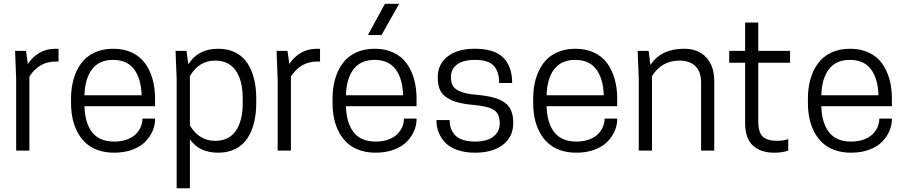

<svg xmlns="http://www.w3.org/2000/svg" viewBox="-20 -800 4807 1020"><path d="M275.9 -541Q278.8 -541 282.5 -540.8Q286.1 -540.5 288.3 -540.3Q290.5 -540 291 -540V-473.1H276.9Q186.5 -473.1 136.2 -393.1V0H65.9V-379.9L60.1 -529.8H118.2L127.9 -460Q150.9 -496.1 188.5 -518.6Q226.1 -541 275.9 -541Z M803.7 -235.8H428.7Q431.2 -146 470 -96.9Q508.8 -47.9 586.4 -47.9Q624.5 -47.9 654.3 -58.8Q684.1 -69.8 701.7 -87.6Q719.2 -105.5 728 -126.5Q736.8 -147.5 736.8 -169.9H803.7V-166Q803.7 -134.3 790.3 -103.5Q776.9 -72.8 751.2 -46.6Q725.6 -20.5 682.9 -4.6Q640.1 11.2 586.4 11.2Q539.6 11.2 501.2 -2.2Q462.9 -15.6 436.5 -39.6Q410.2 -63.5 392.1 -97.2Q374 -130.9 365.7 -169.9Q357.4 -209 357.4 -253.9V-275.9Q357.4 -332 370.8 -379.4Q384.3 -426.8 411.1 -463.4Q438 -500 481.4 -520.5Q524.9 -541 581.5 -541Q638.2 -541 681.4 -520.5Q724.6 -500 751 -463.4Q777.3 -426.8 790.5 -379.4Q803.7 -332 803.7 -275.9ZM580.6 -481.9Q507.3 -481.9 469.2 -432.4Q431.2 -382.8 428.7 -293.9H732.4Q729.5 -383.3 691.9 -432.6Q654.3 -481.9 580.6 -481.9Z M1138.7 11.2Q1038.1 11.2 988.8 -60.1V200.2H918.5V-379.9L912.6 -529.8H970.7L980.5 -458Q1031.7 -541 1138.7 -541Q1191.4 -541 1231.2 -520.8Q1271 -500.5 1294.7 -463.9Q1318.4 -427.2 1329.8 -380.4Q1341.3 -333.5 1341.3 -276.9V-252.9Q1341.3 -196.3 1329.8 -149.4Q1318.4 -102.5 1294.7 -65.9Q1271 -29.3 1231.2 -9Q1191.4 11.2 1138.7 11.2ZM988.8 -396V-133.8Q1037.6 -51.8 1122.6 -51.8Q1195.8 -51.8 1232.7 -105Q1269.5 -158.2 1269.5 -252.9V-276.9Q1269.5 -371.6 1232.7 -424.8Q1195.8 -478 1122.6 -478Q1037.6 -478 988.8 -396Z M1665 -541Q1668 -541 1671.6 -540.8Q1675.3 -540.5 1677.5 -540.3Q1679.7 -540 1680.2 -540V-473.1H1666Q1575.7 -473.1 1525.4 -393.1V0H1455.1V-379.9L1449.2 -529.8H1507.3L1517.1 -460Q1540 -496.1 1577.6 -518.6Q1615.2 -541 1665 -541Z M2192.9 -235.8H1817.9Q1820.3 -146 1859.1 -96.9Q1897.9 -47.9 1975.6 -47.9Q2013.7 -47.9 2043.5 -58.8Q2073.2 -69.8 2090.8 -87.6Q2108.4 -105.5 2117.2 -126.5Q2126 -147.5 2126 -169.9H2192.9V-166Q2192.9 -134.3 2179.4 -103.5Q2166 -72.8 2140.4 -46.6Q2114.7 -20.5 2072 -4.6Q2029.3 11.2 1975.6 11.2Q1928.7 11.2 1890.4 -2.2Q1852.1 -15.6 1825.7 -39.6Q1799.3 -63.5 1781.2 -97.2Q1763.2 -130.9 1754.9 -169.9Q1746.6 -209 1746.6 -253.9V-275.9Q1746.6 -332 1760 -379.4Q1773.4 -426.8 1800.3 -463.4Q1827.1 -500 1870.6 -520.5Q1914.1 -541 1970.7 -541Q2027.3 -541 2070.6 -520.5Q2113.8 -500 2140.1 -463.4Q2166.5 -426.8 2179.7 -379.4Q2192.9 -332 2192.9 -275.9ZM1969.7 -481.9Q1896.5 -481.9 1858.4 -432.4Q1820.3 -382.8 1817.9 -293.9H2121.6Q2118.7 -383.3 2081.1 -432.6Q2043.5 -481.9 1969.7 -481.9ZM2024.9 -779.8H2100.6L2006.8 -613.8H1934.6Z M2502.9 -47.9Q2566.4 -47.9 2600.6 -74Q2634.8 -100.1 2634.8 -145Q2634.8 -196.8 2602.8 -216.6Q2570.8 -236.3 2489.7 -243.2Q2419.9 -249 2378.7 -267.8Q2337.4 -286.6 2321.5 -314.5Q2305.7 -342.3 2305.7 -383.8V-390.1Q2305.7 -459.5 2358.2 -500.2Q2410.6 -541 2502.9 -541Q2606.4 -541 2653.6 -493.7Q2700.7 -446.3 2700.7 -362.8V-358.9H2631.8Q2631.8 -419.9 2602.8 -450.9Q2573.7 -481.9 2502.9 -481.9Q2442.4 -481.9 2408.9 -458Q2375.5 -434.1 2375.5 -390.1Q2375.5 -360.8 2386.5 -342.8Q2397.5 -324.7 2429 -312.5Q2460.4 -300.3 2516.6 -295.9Q2618.2 -287.1 2662.4 -254.4Q2706.5 -221.7 2706.5 -149.9V-145Q2706.5 -74.7 2652.8 -31.7Q2599.1 11.2 2502.9 11.2Q2449.2 11.2 2408.2 -3.7Q2367.2 -18.6 2344.2 -43.5Q2321.3 -68.4 2310.1 -97.2Q2298.8 -126 2298.8 -158.2V-162.1H2368.7Q2368.7 -138.7 2375.2 -119.4Q2381.8 -100.1 2396.2 -83.5Q2410.6 -66.9 2438 -57.4Q2465.3 -47.9 2502.9 -47.9Z M3258.8 -235.8H2883.8Q2886.2 -146 2925 -96.9Q2963.9 -47.9 3041.5 -47.9Q3079.6 -47.9 3109.4 -58.8Q3139.2 -69.8 3156.7 -87.6Q3174.3 -105.5 3183.1 -126.5Q3191.9 -147.5 3191.9 -169.9H3258.8V-166Q3258.8 -134.3 3245.4 -103.5Q3231.9 -72.8 3206.3 -46.6Q3180.7 -20.5 3137.9 -4.6Q3095.2 11.2 3041.5 11.2Q2994.6 11.2 2956.3 -2.2Q2918 -15.6 2891.6 -39.6Q2865.2 -63.5 2847.2 -97.2Q2829.1 -130.9 2820.8 -169.9Q2812.5 -209 2812.5 -253.9V-275.9Q2812.5 -332 2825.9 -379.4Q2839.4 -426.8 2866.2 -463.4Q2893.1 -500 2936.5 -520.5Q2980 -541 3036.6 -541Q3093.3 -541 3136.5 -520.5Q3179.7 -500 3206.1 -463.4Q3232.4 -426.8 3245.6 -379.4Q3258.8 -332 3258.8 -275.9ZM3035.6 -481.9Q2962.4 -481.9 2924.3 -432.4Q2886.2 -382.8 2883.8 -293.9H3187.5Q3184.6 -383.3 3147 -432.6Q3109.4 -481.9 3035.6 -481.9Z M3774.4 0H3704.6V-360.8Q3704.6 -419.4 3674.3 -448.7Q3644 -478 3589.8 -478Q3495.1 -478 3443.8 -396V0H3373.5V-379.9L3367.7 -529.8H3425.8L3435.5 -455.1Q3492.2 -541 3613.8 -541Q3690.4 -541 3732.4 -494.4Q3774.4 -447.8 3774.4 -371.1Z M4008.3 -529.8H4177.2V-466.8H4008.3V-155.8Q4008.3 -95.7 4032.7 -73.7Q4057.1 -51.8 4110.4 -51.8Q4126 -51.8 4143.6 -54.9Q4161.1 -58.1 4167.5 -61V0Q4137.7 11.2 4093.3 11.2Q4021.5 11.2 3980 -26.6Q3938.5 -64.5 3938.5 -147V-466.8H3854V-529.8H3938.5V-680.2H4008.3Z M4718.3 -235.8H4343.3Q4345.7 -146 4384.5 -96.9Q4423.3 -47.9 4501 -47.9Q4539.1 -47.9 4568.8 -58.8Q4598.6 -69.8 4616.2 -87.6Q4633.8 -105.5 4642.6 -126.5Q4651.4 -147.5 4651.4 -169.9H4718.3V-166Q4718.3 -134.3 4704.8 -103.5Q4691.4 -72.8 4665.8 -46.6Q4640.1 -20.5 4597.4 -4.6Q4554.7 11.2 4501 11.2Q4454.1 11.2 4415.8 -2.2Q4377.4 -15.6 4351.1 -39.6Q4324.7 -63.5 4306.6 -97.2Q4288.6 -130.9 4280.3 -169.9Q4272 -209 4272 -253.9V-275.9Q4272 -332 4285.4 -379.4Q4298.8 -426.8 4325.7 -463.4Q4352.5 -500 4396 -520.5Q4439.5 -541 4496.1 -541Q4552.7 -541 4595.9 -520.5Q4639.2 -500 4665.5 -463.4Q4691.9 -426.8 4705.1 -379.4Q4718.3 -332 4718.3 -275.9ZM4495.1 -481.9Q4421.9 -481.9 4383.8 -432.4Q4345.7 -382.8 4343.3 -293.9H4647Q4644 -383.3 4606.4 -432.6Q4568.8 -481.9 4495.1 -481.9Z"/></svg>

Font: Cooper Hewitt
Style: Book
Weight: 705
Designer: Village Type and Design LLC
Foundry: Cooper Hewitt Smithsonian Design Museum
Version: 1.000